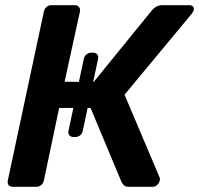

<svg xmlns="http://www.w3.org/2000/svg" viewBox="-20 -720 767 740"><path d="M263 -192Q253 -192 247.5 -198.5Q242 -205 244 -216L303 -493Q305 -503 313 -510Q321 -517 332 -517H339Q350 -517 355 -510Q360 -503 358 -493L299 -216Q297 -205 289 -198.5Q281 -192 270 -192ZM709 -700Q718 -700 723 -695.5Q728 -691 727 -683Q726 -676 719 -667L460 -355L596 -34Q597 -31 596 -26Q595 -17 587 -8.5Q579 0 568 0H477Q463 0 457.5 -6Q452 -12 449 -17L329 -304H208L149 -24Q147 -14 139 -7Q131 0 120 0H29Q19 0 13.5 -6.5Q8 -13 10 -24L149 -675Q151 -686 159 -693Q167 -700 177 -700H268Q279 -700 284.5 -693Q290 -686 288 -675L229 -405L341 -404L567 -682Q574 -690 583.5 -695Q593 -700 607 -700Z"/></svg>

Font: Rubik Light Medium
Style: Italic
Weight: 500
Italic angle: -12°
Version: Version 2.104